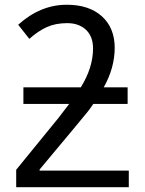

<svg xmlns="http://www.w3.org/2000/svg" viewBox="-20 -785 610 805"><path d="M415 -418.9H515.1V-349.1H371.1Q360.4 -333 347.7 -316.7Q335 -300.3 146 -74.2V-69.8H520V0H47.9V-73.2L223.1 -288.1L270 -349.1H78.1V-418.9H318.8Q370.1 -501.5 370.1 -582Q370.1 -632.3 340.3 -660.2Q310.5 -688 261.7 -688Q212.9 -688 176.3 -671.4Q139.6 -654.8 103 -622.1L56.2 -681.2Q149.4 -765.1 259.8 -765.1Q353.5 -765.1 407.2 -716.6Q460.9 -668 460.9 -584.5Q460.9 -501 415 -418.9Z"/></svg>

Font: NotoSans
Style: Regular
Weight: 400
Designer: Monotype Design team
Foundry: Monotype Imaging Inc.
Version: Version 1.04